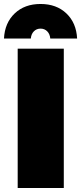

<svg xmlns="http://www.w3.org/2000/svg" viewBox="-39 -946 408 966"><path d="M50 -701H282V0H50ZM-19 -752Q-15 -831 35 -878.5Q85 -926 165 -926Q245 -926 295 -878.5Q345 -831 349 -752H214Q212 -775 198.5 -788.5Q185 -802 165 -802Q145 -802 131.5 -788.5Q118 -775 116 -752Z"/></svg>

Font: Gontserrat Black
Style: Regular
Weight: 900
Designer: Julieta Ulanovsky
Foundry: Julieta Ulanovsky
Version: Version 6.001